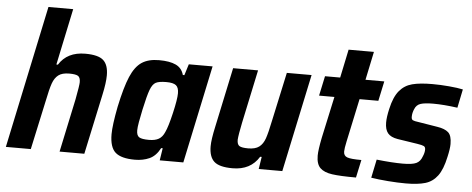

<svg xmlns="http://www.w3.org/2000/svg" viewBox="-50 -866 2453 997"><g transform="rotate(5 1176.5 -367.5)"><path d="M165 -743H294L232 -449H240Q283 -518 377 -518Q445 -518 471.5 -494Q498 -470 498 -416Q498 -377 484 -313L417 0H288L347 -278Q361 -352 361 -368Q361 -393 348.5 -400.5Q336 -408 303 -408Q266 -408 246.5 -393Q227 -378 216.5 -348.5Q206 -319 193 -254L138 0H8Z M549 -114Q549 -160 568 -258Q590 -362 613.5 -417Q637 -472 671.5 -495Q706 -518 762 -518Q817 -518 849 -503Q881 -488 891 -452H899L917 -510H1041L933 0H810L820 -64H812Q790 -22 756.5 -7Q723 8 681 8Q610 8 579.5 -18.5Q549 -45 549 -114ZM826 -149Q840 -178 857 -251Q874 -324 874 -355Q874 -385 859.5 -396.5Q845 -408 809 -408Q771 -408 754 -399Q737 -390 725.5 -359.5Q714 -329 698 -255Q690 -218 685 -189Q680 -160 680 -145Q680 -118 694 -109.5Q708 -101 745 -101Q777 -101 796 -112Q815 -123 826 -149Z M1067 -96Q1067 -131 1082 -199L1148 -510H1278L1219 -232Q1206 -169 1204 -142Q1204 -117 1216.5 -109.5Q1229 -102 1262 -102Q1299 -102 1319 -117Q1339 -132 1349.5 -162Q1360 -192 1373 -256L1428 -510H1557L1449 0H1326L1336 -64H1328Q1284 8 1190 8Q1121 8 1094 -16.5Q1067 -41 1067 -96Z M1625 -96Q1625 -125 1638 -190L1685 -407H1605L1627 -510H1706L1737 -658H1869L1838 -510H1936L1914 -407H1816L1768 -182Q1760 -145 1760 -129Q1760 -107 1779 -100Q1798 -93 1853 -93L1833 0Q1750 0 1708 -6Q1666 -12 1645.5 -32Q1625 -52 1625 -96Z M1912 -6 1932 -102Q2013 -93 2069 -93Q2118 -93 2139 -103Q2160 -113 2169 -139Q2178 -159 2178 -176Q2178 -189 2169.5 -193.5Q2161 -198 2135 -202L2031 -218Q1995 -224 1979.5 -243Q1964 -262 1964 -298Q1964 -327 1974 -370Q1988 -433 2014.5 -465Q2041 -497 2081 -507.5Q2121 -518 2186 -518Q2228 -518 2273.5 -514Q2319 -510 2346 -504L2326 -407Q2254 -417 2199 -417Q2156 -417 2134 -410Q2112 -403 2103 -380Q2094 -360 2094 -339Q2094 -326 2101.5 -322Q2109 -318 2133 -315L2231 -299Q2270 -293 2288.5 -276.5Q2307 -260 2307 -216Q2307 -191 2297 -148Q2283 -82 2258 -48.5Q2233 -15 2194.5 -3.5Q2156 8 2093 8Q2051 8 2000 4Q1949 0 1912 -6Z"/></g></svg>

Font: Saira Semi Condensed SemiBold
Style: Italic
Weight: 600
Width: 4
Italic angle: -12°
Designer: Hector Gatti with collaboration of the Omnibus-Type team
Foundry: Omnibus-Type
Version: Version 1.001; ttfautohint (v1.8)